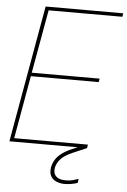

<svg xmlns="http://www.w3.org/2000/svg" viewBox="-60 -743 649 978"><g transform="rotate(5 265.0 -254.0)"><path d="M9 0 133 -700H530L527 -682H150L92 -358H439L436 -340H89L32 -18H409L406 0ZM306 192Q288 192 268.5 185Q249 178 238 160.5Q227 143 232 112Q236 93 246.5 75Q257 57 278 41Q299 25 332 11L397 -16L406 0L336 30Q293 49 275 69Q257 89 252 112Q246 140 260.5 156Q275 172 306 173Q329 174 346 169.5Q363 165 377 160L374 181Q359 186 341.5 189Q324 192 306 192Z"/></g></svg>

Font: DM Sans 36pt Thin
Style: Italic
Weight: 250
Italic angle: -10°
Designer: Colophon Foundry, Jonny Pinhorn
Foundry: Colophon Foundry
Version: Version 4.004;gftools[0.9.30]